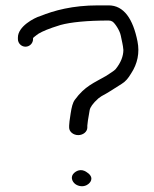

<svg xmlns="http://www.w3.org/2000/svg" viewBox="-20 -659 559 697"><path d="M250.4 -32.3C234 -18.7 241.3 -0.2 252.8 8.8C264.3 17.8 285.5 21.8 301.3 8.6C307 3.8 311.8 -2.7 311.7 -10.5C311.5 -20.6 304.6 -27.5 295.4 -33.5C291 -36.9 282.4 -41.6 273.1 -41.4C263.7 -41.2 256.1 -37.1 250.4 -32.3ZM100 -517V-521C101 -522.2 105.3 -526.3 111.7 -530.8L112.3 -531.2L112.8 -531.7C120 -538 139.2 -547.9 170.1 -558.7C180.3 -561.8 188.7 -564.5 199.7 -568.3C236.8 -578.5 297 -584.5 374.4 -584.5C379.7 -584.5 384 -583.3 387.9 -580.9C397.6 -574.9 415.1 -547.6 418.4 -529.9C422.9 -506.6 426.1 -497.9 427.9 -477.5C427.7 -455.2 418.9 -431.4 399.2 -407.4C395.1 -402.4 376.5 -391.1 365.8 -383.8C320.9 -357.8 288.2 -346.8 251.6 -296.6C243.8 -285.9 240 -270 236.4 -246.7C232.8 -223.7 231 -210 231 -203V-196C231 -181 246 -168.5 264 -168.5C282 -168.5 297 -181 297 -196V-203C297 -207.9 299.8 -227.8 305.5 -259.2C307.2 -269.1 316.9 -283.9 337.4 -302C342.1 -306.2 352.2 -312.5 366.3 -319.8C393.2 -335.6 397 -339.5 421.3 -354.2C434.9 -362.4 445.1 -374 456 -392.4C479.2 -427.7 487.5 -467.2 479.1 -508.9C462.9 -590.1 429.7 -639.5 374.4 -639.5H336C242.9 -639.5 176.4 -620.8 126.3 -600.8C103.6 -594 45 -563 45 -523V-517C45 -502 57.5 -489.5 72.5 -489.5C87.6 -489.5 100 -502 100 -517Z"/></svg>

Font: MewTooHand
Style: BdWide
Weight: 400
Designer: Mew Too, Robert Jablonski
Version: Version 0.77